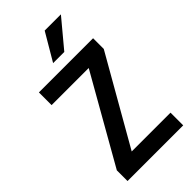

<svg xmlns="http://www.w3.org/2000/svg" viewBox="-280 -1004 1080 1080"><g transform="rotate(-45 259.5 -464.0)"><path d="M47 0V-85L365 -644L370 -604H47V-705H478V-620L159 -62L154 -101H490V0ZM220 -765 316 -928H445L309 -765Z"/></g></svg>

Font: Nunito Sans 10pt Condensed
Style: Bold
Weight: 700
Width: 3
Designer: Vernon Adams
Foundry: Vernon Adams
Version: Version 3.101;gftools[0.9.27]